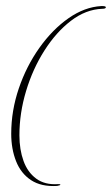

<svg xmlns="http://www.w3.org/2000/svg" viewBox="-20 -559 369 633"><path d="M168 54Q116 57 82.5 35Q49 13 33 -27.5Q17 -68 17 -118Q17 -194 42 -267.5Q67 -341 110 -401.5Q153 -462 206 -499Q259 -536 314 -539H317Q329 -539 329 -535Q329 -530 317 -530Q263 -528 214 -490.5Q165 -453 126.5 -392.5Q88 -332 66 -259Q44 -186 44 -113Q44 -66 57.5 -28.5Q71 9 99.5 30Q128 51 172 48H174Q179 48 179 50Q179 52 168 54Z"/></svg>

Font: Explora
Style: Regular
Weight: 400
Designer: Robert E. Leuschke
Foundry: Robert E. Leuschke
Version: Version 1.010